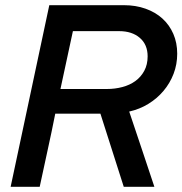

<svg xmlns="http://www.w3.org/2000/svg" viewBox="-20 -720 703 740"><path d="M21 0Q59 -176 95.5 -350Q132 -524 170 -700H458Q503 -700 541 -686.5Q579 -673 606 -648.5Q633 -624 648 -589.5Q663 -555 663 -513Q663 -472 649 -435.5Q635 -399 610 -369.5Q585 -340 551.5 -319.5Q518 -299 478 -290Q502 -218 526.5 -145.5Q551 -73 575 0H457L367 -282H193Q179 -211 163.5 -141Q148 -71 133 0ZM439 -600H261Q249 -544 237 -488.5Q225 -433 213 -377H392Q423 -377 451.5 -384.5Q480 -392 501.5 -407.5Q523 -423 536 -447Q549 -471 549 -503Q549 -548 519 -574Q489 -600 439 -600Z"/></svg>

Font: Rosa Sans Medium
Style: Italic
Weight: 500
Italic angle: -12°
Designer: Pentagram / MCKL
Foundry: Pentagram / MCKL
Version: Version 1.005;September 16, 2019;FontCreator 11.5.0.2425 64-